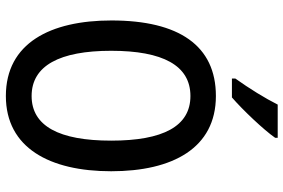

<svg xmlns="http://www.w3.org/2000/svg" viewBox="-180 -800 990 671"><g transform="rotate(90 315.5 -465.0)"><path d="M462 -931V-940H346C324 -896 290 -841 255 -792V-780H321C365 -818 435 -892 462 -931ZM579 -358C579 -573 498 -724 316 -724C140 -724 52 -595 52 -359C52 -146 131 10 316 10C497 10 579 -143 579 -358ZM158 -358C158 -538 209 -635 316 -635C422 -635 472 -539 472 -358C472 -176 421 -80 316 -80C210 -80 158 -178 158 -358Z"/></g></svg>

Font: Noto Sans Kannada Condensed Medium
Style: Regular
Weight: 500
Width: 3
Designer: Jelle Bosma - Monotype Design Team
Foundry: Monotype Imaging Inc.
Version: Version 2.005